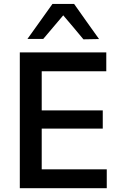

<svg xmlns="http://www.w3.org/2000/svg" viewBox="-20 -988 634 1008"><path d="M84 0V-713H538V-614H199V-408.5H519.5V-313H199V-99H540.5V0ZM418 -781.5Q391.5 -813 365.5 -844.5Q339 -875.5 312 -907.5Q260 -845.5 207 -783.5H124Q156.5 -829 189.5 -875Q222 -921 255.5 -967.5H369Q401.5 -921 434.5 -874.8Q467.5 -828.5 500 -783Z"/></svg>

Font: Heraclito Medium
Style: Regular
Weight: 500
Designer: Kostas Bartsokas (font) & Cristiano Sobral (main changes)
Foundry: Kostas Bartsokas (font) & Cristiano Sobral (main changes)
Version: Version 1.00;July 8, 2020;FontCreator 13.0.0.2655 64-bit